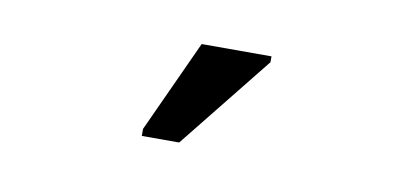

<svg xmlns="http://www.w3.org/2000/svg" viewBox="-33 -833 680 316"><g transform="rotate(10 307.0 -675.0)"><path d="M275.9 -591.8H213.4V-603.5L284.2 -757.8H400.9V-748Z"/></g></svg>

Font: Lunasima
Style: Regular
Weight: 400
Designer: The DocRepair Project, Monotype Design Team
Foundry: Google
Version: Version 2.009